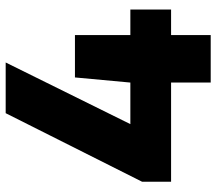

<svg xmlns="http://www.w3.org/2000/svg" viewBox="-64 -716 780 693"><g transform="rotate(-90 326.5 -370.0)"><path d="M16.5 -143V-247.5L264 -740H447L203.5 -247.5L183.5 -290H638V-143ZM374.5 0V-290L393 -490H546V0Z"/></g></svg>

Font: Encode Sans SC ExtraBold
Style: Regular
Weight: 800
Version: Version 3.002